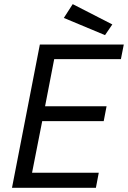

<svg xmlns="http://www.w3.org/2000/svg" viewBox="-20 -901 614 921"><path d="M37.5 0ZM453.8 -72.5H133.8L182.5 -320H477.5L491.2 -391.2H196.2L240 -617.5H560L573.8 -687.5H171.2L37.5 0H440ZM518.8 -783.8 483.8 -732.5 286.2 -815 328.8 -881.2Z"/></svg>

Font: Cambay
Style: Italic
Weight: 400
Italic angle: -11°
Designer: Pooja Saxena
Foundry: Pooja Saxena
Version: Version 1.019;PS 001.019;hotconv 1.0.70;makeotf.lib2.5.58329